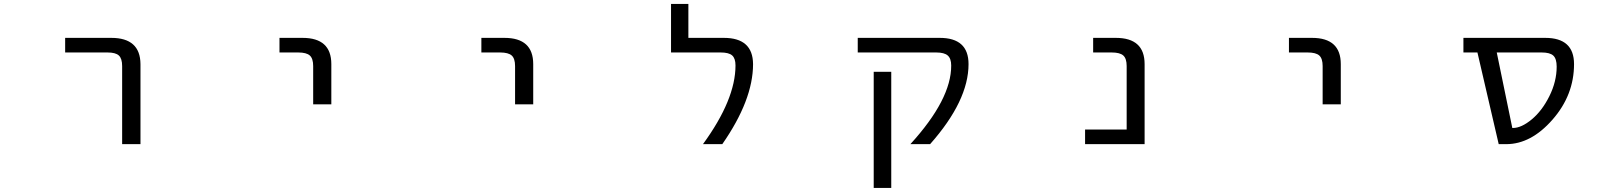

<svg xmlns="http://www.w3.org/2000/svg" viewBox="-20 -712 8040 951"><path d="M302.7 -452.1V-524.4H531.2Q674.8 -524.4 675.8 -394.5V2H585V-384.8Q585 -421.9 568.8 -437Q552.7 -452.1 512.7 -452.1Z M1364.3 -452.1V-524.4H1478.5Q1621.1 -524.4 1621.1 -394.5V-195.3H1531.2V-384.8Q1531.2 -421.9 1514.6 -437Q1498 -452.1 1457 -452.1Z M2364.3 -452.1V-524.4H2478.5Q2621.1 -524.4 2621.1 -394.5V-195.3H2531.2V-384.8Q2531.2 -421.9 2514.6 -437Q2498 -452.1 2457 -452.1Z M3565.4 -524.4Q3709 -524.4 3710 -394.5Q3710 -216.8 3557.6 2H3461.9Q3623 -218.8 3623 -387.7Q3623 -422.9 3606.4 -437.5Q3589.8 -452.1 3549.8 -452.1H3303.7V-692.4H3389.6V-524.4Z M4634.8 -524.4Q4777.3 -524.4 4777.3 -394.5Q4777.3 -212.9 4586.9 2H4489.3Q4692.4 -220.7 4691.4 -387.7Q4691.4 -421.9 4674.3 -437Q4657.2 -452.1 4617.2 -452.1H4228.5V-524.4ZM4307.6 218.8V-356.4H4394.5V218.8Z M5560.5 -384.8Q5560.5 -421.9 5543.9 -437Q5527.3 -452.1 5486.3 -452.1H5394.5V-524.4H5506.8Q5649.4 -524.4 5649.4 -394.5V2H5354.5V-70.3H5560.5Z M6364.3 -452.1V-524.4H6478.5Q6621.1 -524.4 6621.1 -394.5V-195.3H6531.2V-384.8Q6531.2 -421.9 6514.6 -437Q6498 -452.1 6457 -452.1Z M7393.6 -452.1 7470.7 -78.1H7473.6Q7515.6 -78.1 7566.9 -120.6Q7618.2 -163.1 7654.3 -235.8Q7690.4 -308.6 7690.4 -381.8Q7690.4 -420.9 7673.8 -436.5Q7657.2 -452.1 7616.2 -452.1ZM7776.4 -394.5Q7776.4 -241.2 7669.9 -119.6Q7563.5 2 7440.4 2H7403.3L7297.9 -452.1H7228.5V-524.4H7633.8Q7776.4 -524.4 7776.4 -394.5Z"/></svg>

Font: Gen Shin Gothic Monospace Regular
Style: Regular
Weight: 400
Designer: [Source Han Sans]
Ryoko NISHIZUKA  (kana & ideographs); Paul D. Hunt (Latin, Greek & Cyrillic); Wenlong ZHANG  (bopomofo
Version: Version 1.002.20150607